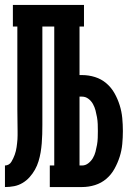

<svg xmlns="http://www.w3.org/2000/svg" viewBox="-20 -755 540 775"><path d="M0 0V-87Q8 -87 15 -91Q22 -95 26 -102Q30 -109 33.5 -116Q37 -123 39.5 -130.5Q42 -138 44 -145.5Q46 -153 47 -161Q48 -169 49 -177Q50 -185 50.5 -193Q51 -201 51 -209Q51 -217 51 -225Q51 -247 50.5 -269.5Q50 -292 50 -315V-648H32V-735H319V-648H301V-452H311Q338 -452 363.5 -444Q389 -436 409 -419Q429 -402 442 -379Q455 -356 463 -330.5Q471 -305 473.5 -278.5Q476 -252 476 -226Q476 -200 473.5 -173.5Q471 -147 463 -122Q455 -97 442 -73.5Q429 -50 409 -33Q389 -16 363.5 -8Q338 0 311 0H181V-87H199V-648H151V-288Q151 -269 151 -250.5Q151 -232 150.5 -213.5Q150 -195 148.5 -176.5Q147 -158 144 -140Q141 -122 135.5 -104Q130 -86 121 -70Q112 -54 99.5 -40Q87 -26 71 -16.5Q55 -7 37 -3.5Q19 0 0 0ZM301 -87H311Q325 -87 336.5 -96Q348 -105 355 -117Q362 -129 365.5 -142.5Q369 -156 371.5 -170Q374 -184 374.5 -198Q375 -212 375 -226Q375 -240 374.5 -254Q374 -268 371.5 -282Q369 -296 365.5 -309.5Q362 -323 355 -335.5Q348 -348 336.5 -356.5Q325 -365 311 -365H301Z"/></svg>

Font: Iosevka Curly Slab
Style: Bold
Weight: 700
Monospace: yes
Designer: Belleve Invis
Foundry: Belleve Invis
Version: Version 22.1.2; ttfautohint (v1.8.4)